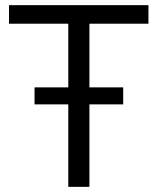

<svg xmlns="http://www.w3.org/2000/svg" viewBox="-20 -725 611 745"><path d="M245 0V-633H15V-705H556V-633H327V0ZM114 -320V-386H458V-320Z"/></svg>

Font: Nunito Sans 10pt SemiCondensed
Style: Regular
Weight: 400
Width: 4
Designer: Vernon Adams
Foundry: Vernon Adams
Version: Version 3.101;gftools[0.9.27]